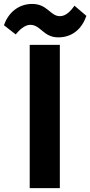

<svg xmlns="http://www.w3.org/2000/svg" viewBox="-56 -976 468 996"><path d="M98.1 0H254.4V-743.2H98.1ZM25.4 -797.4C43.5 -819.8 72.3 -847.2 100.6 -847.2C156.2 -847.2 168 -782.2 246.6 -782.2C321.8 -782.2 370.1 -829.6 392.1 -893.6L330.6 -946.3C312.5 -921.4 287.6 -892.1 254.9 -892.1C204.6 -892.1 190.4 -955.6 111.3 -955.6C36.6 -955.6 -14.2 -906.7 -35.6 -845.2Z"/></svg>

Font: Merriweather Sans
Style: Bold
Weight: 700
Designer: Eben Sorkin ( eben@eyebytes.com )
Foundry: Eben Sorkin
Version: Version 1.003